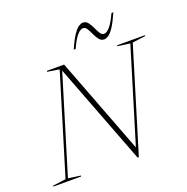

<svg xmlns="http://www.w3.org/2000/svg" viewBox="-202 -1078 1208 1237"><g transform="rotate(-20 402.0 -459.0)"><path d="M756 -697 540.5 10H532L267 -682.5L64.5 -18L150 -6L148 0H-43L-41 -6L48 -18L254.5 -695.5L172.5 -709L174.5 -715H292L544 -55.5L739.5 -697L654 -709L656 -715H847L845 -709ZM705.5 -923Q678 -861 657 -830Q636 -799 619.8 -789Q603.5 -779 591 -779Q570.5 -779 557 -796.2Q543.5 -813.5 533.2 -836.5Q523 -859.5 512.2 -876.8Q501.5 -894 485.5 -894Q469.5 -894 447.5 -871Q425.5 -848 396 -784H383Q410.5 -846.5 431.8 -877.2Q453 -908 469 -918Q485 -928 497.5 -928Q518 -928 531.5 -910.8Q545 -893.5 555.2 -870.5Q565.5 -847.5 576.5 -830.2Q587.5 -813 603 -813Q619 -813 641 -836.2Q663 -859.5 692.5 -923Z"/></g></svg>

Font: Newsreader Display ExtraLight
Style: Italic
Weight: 275
Italic angle: -17°
Designer: Hugues Gentile
Foundry: Production Type
Version: Version 1.001